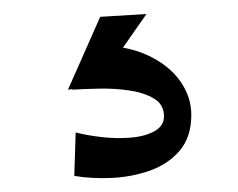

<svg xmlns="http://www.w3.org/2000/svg" viewBox="-20 -35 340 274"><path d="M86 216 88 154Q103 158 124 160.5Q145 163 165.5 161.5Q186 160 200 152.5Q214 145 214 131Q214 114 199.5 105.5Q185 97 164 94Q143 91 120.5 91.5Q98 92 83 93L119 30Q161 30 191 44Q221 58 237 80.5Q253 103 253 129Q253 161 236 180.5Q219 200 192.5 209Q166 218 137.5 219Q109 220 86 216ZM77 93 123 -11 189 -15 117 88Z"/></svg>

Font: Marhey Medium
Style: Regular
Weight: 500
Designer: Nur Syamsi & Bustanul Arifin
Foundry: Namelatype
Version: Version 1.000